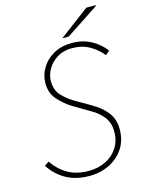

<svg xmlns="http://www.w3.org/2000/svg" viewBox="-125 -902 740 987"><g transform="rotate(-15 245.0 -408.0)"><path d="M226 12Q156 12 103.5 -17Q51 -46 18 -98L42 -114Q74 -66 120 -40Q166 -14 230 -14Q280 -14 320.5 -34Q361 -54 384.5 -90.5Q408 -127 408 -176Q408 -221 384.5 -252.5Q361 -284 322 -306L234 -358Q194 -382 162 -418Q130 -454 130 -506Q130 -550 153 -588Q176 -626 217.5 -649Q259 -672 314 -672Q374 -672 419.5 -646Q465 -620 490 -584L468 -566Q443 -599 402.5 -622.5Q362 -646 308 -646Q263 -646 230 -626Q197 -606 178.5 -574.5Q160 -543 160 -510Q160 -462 187 -433Q214 -404 248 -384L334 -334Q381 -307 409.5 -270.5Q438 -234 438 -180Q438 -122 410 -79Q382 -36 334 -12Q286 12 226 12ZM274 -708 434 -828H482L484 -824L308 -708Z"/></g></svg>

Font: Source Sans 3 ExtraLight
Style: Italic
Weight: 250
Italic angle: -11°
Designer: Paul D. Hunt
Foundry: Adobe
Version: Version 3.046;hotconv 1.0.118;makeotfexe 2.5.65603